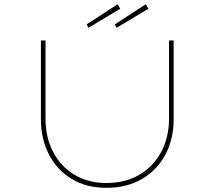

<svg xmlns="http://www.w3.org/2000/svg" viewBox="-20 -894 1027 920"><path d="M490 6Q395 6 324.5 -36Q254 -78 215 -153Q176 -228 176 -324V-700H198V-327Q198 -235 235 -165Q272 -95 338 -56Q404 -17 489 -17Q579 -17 646.5 -56Q714 -95 752 -165Q790 -235 790 -327V-700H812V-322Q812 -227 772 -152.5Q732 -78 659.5 -36Q587 6 490 6ZM404 -761 395 -777 544 -874 556 -852ZM539 -761 530 -777 679 -874 691 -852Z"/></svg>

Font: Lexend Tera Thin
Style: Regular
Weight: 250
Version: Version 1.007